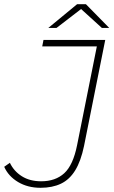

<svg xmlns="http://www.w3.org/2000/svg" viewBox="-52 -890 543 914"><path d="M141 4Q80 4 34 -23.5Q-12 -51 -32 -96L-5 -115Q14 -75 52 -51Q90 -27 144 -27Q212 -27 254 -65.5Q296 -104 315 -199L409 -669H149L155 -700H449L348 -195Q333 -123 306 -79Q279 -35 238 -15.5Q197 4 141 4ZM178 -757 315 -870H357L468 -757H433L334 -847L217 -757Z"/></svg>

Font: Montserrat Thin ExtraLight
Style: Italic
Weight: 250
Italic angle: -11.3°
Version: Version 9.000